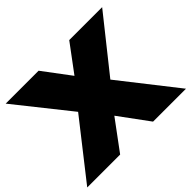

<svg xmlns="http://www.w3.org/2000/svg" viewBox="-156 -959 1192 1192"><g transform="rotate(-45 440.0 -363.0)"><path d="M575 -372 867 0H578L434 -196L289 0H0L292 -372L10 -726H299L434 -546L568 -726H857Z"/></g></svg>

Font: Dela Gothic One
Style: Regular
Weight: 400
Designer: aratakana
Foundry: aratakana
Version: Version 1.004